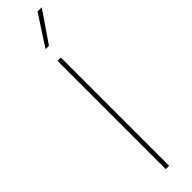

<svg xmlns="http://www.w3.org/2000/svg" viewBox="-331 -936 912 912"><g transform="rotate(-45 125.0 -480.0)"><path d="M136.4 -727.3V0H113.6V-727.3ZM112.9 -806.8 212.4 -960.2H240.8L135.7 -806.8Z"/></g></svg>

Font: Inter P Thin
Style: Regular
Weight: 100
Designer: Rasmus Andersson
Foundry: rsms
Version: Version 3.018;git-588b23468